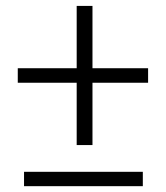

<svg xmlns="http://www.w3.org/2000/svg" viewBox="-20 -639 570 659"><path d="M297.4 -404.8H488.3V-355H297.4V-141.1H243.2V-355H41V-404.8H243.2V-618.7H297.4ZM470.2 0H62.5V-49.3H470.2Z"/></svg>

Font: SteelSelectRoboto
Style: Regular
Weight: 300
Designer: Google
Version: Version 2.137; 2017